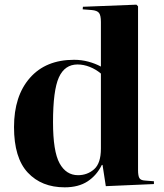

<svg xmlns="http://www.w3.org/2000/svg" viewBox="-20 -788 703 822"><path d="M257 14Q158 14 99 -49Q40 -112 40 -244Q40 -377 108 -454.5Q176 -532 297 -532Q329 -532 358.5 -524Q388 -516 412 -503V-694Q412 -722 404 -732.5Q396 -743 373 -745L334 -748L335 -759L564 -768L571 -761V-60Q571 -36 576.5 -26Q582 -16 601 -15L639 -12V0L433 9L419 -82H416Q394 -37 355 -11.5Q316 14 257 14ZM314 -38Q354 -38 383 -63.5Q412 -89 412 -152V-473Q391 -491 364.5 -501.5Q338 -512 312 -512Q257 -512 232 -456.5Q207 -401 207 -265Q207 -140 235 -89Q263 -38 314 -38Z"/></svg>

Font: Literata 72pt
Style: Bold
Weight: 700
Designer: Latin by Veronika Burian and Jose Scaglione. Greek by Irene Vlachou. Cyrillic by Vera Evstafieva.
Foundry: TypeTogether
Version: Version 3.002